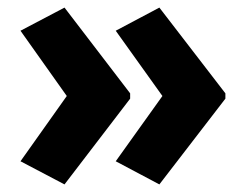

<svg xmlns="http://www.w3.org/2000/svg" viewBox="-20 -530 646 506"><path d="M574 -270V-284L400 -510L285 -449L408 -277L285 -105L400 -44ZM323 -270V-284L150 -510L34 -449L156 -277L34 -105L150 -44Z"/></svg>

Font: Noto Sans Georgian SemiCondensed ExtraBold
Style: Regular
Weight: 800
Width: 4
Designer: Monotype Design Team, Akaki Razmadze
Foundry: Google LLC
Version: Version 2.005